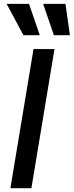

<svg xmlns="http://www.w3.org/2000/svg" viewBox="-20 -984 386 1004"><path d="M264.9 -727.3H155.2L34.4 0H144.2ZM14.6 -963.8 102.6 -800.1H187.9L131.7 -963.8ZM205.6 -963.8 261.7 -800.1H345.5L322.4 -963.8Z"/></svg>

Font: Magic Ui Pro Medium
Style: Italic
Weight: 500
Italic angle: -9.39999°
Designer: Stefan Endress, Andreas Faust
Version: Version 1.000;FEAKit 1.0